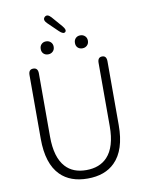

<svg xmlns="http://www.w3.org/2000/svg" viewBox="-110 -1120 924 1210"><g transform="rotate(-10 352.5 -515.5)"><path d="M178 -50Q103 -125 103 -285V-693Q103 -729 133 -729Q163 -729 163 -693V-288Q163 -155 220 -93Q267 -41 352.5 -41Q438 -41 487 -93Q545 -155 545 -288V-693Q545 -729 574 -729Q602 -729 602 -693V-285Q602 -125 526 -50Q463 13 352 13Q241 13 178 -50ZM242 -801Q224 -801 212.5 -812Q201 -823 201 -842Q201 -861 212.5 -872.5Q224 -884 242 -884Q260 -884 272 -872.5Q284 -861 284 -842.5Q284 -824 272 -812.5Q260 -801 242 -801ZM461 -801Q443 -801 431.5 -812Q420 -823 420 -842Q420 -861 431.5 -872.5Q443 -884 461 -884Q479 -884 491 -872.5Q503 -861 503 -842.5Q503 -824 491 -812.5Q479 -801 461 -801ZM372 -921Q359 -909 333 -934L270 -995Q244 -1020 261 -1037Q279 -1054 303 -1027L361 -960Q384 -933 372 -921Z"/></g></svg>

Font: Resource Han Rounded CN Light
Style: Regular
Weight: 300
Designer: Cyano Hao (round all glyphs); Ryoko NISHIZUKA 西塚涼子 (kana, bopomofo & ideographs); Paul D. Hunt (Latin, Greek & Cyrillic)
Foundry: Cyano Hao
Version: 0.990